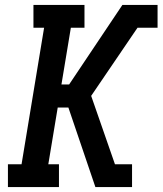

<svg xmlns="http://www.w3.org/2000/svg" viewBox="-20 -755 656 775"><path d="M12 0V-92H67L158 -643H115V-735H321V-643H266L228 -414H259L474 -735H616V-643H535L348 -368L444 -92H513V0H365L256 -321H213L175 -92H218V0Z"/></svg>

Font: Iosevka Etoile Semibold
Style: Italic
Weight: 600
Italic angle: -9°
Designer: Belleve Invis
Foundry: Belleve Invis
Version: Version 22.1.2; ttfautohint (v1.8.4)